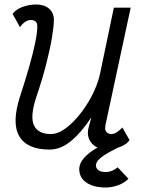

<svg xmlns="http://www.w3.org/2000/svg" viewBox="-20 -652 640 855"><path d="M69 -531 36 -590Q50 -610 80 -621Q110 -632 140 -632Q177 -632 198 -614Q219 -596 220 -565Q220 -537 211.5 -485.5Q203 -434 185.5 -365.5Q168 -297 141 -218Q113 -132 131.5 -93.5Q150 -55 207 -55Q232 -55 259.5 -72Q287 -89 313.5 -117.5Q340 -146 363 -181Q386 -216 402.5 -254Q419 -292 426 -326L487 -618H562L450 -97Q450 -93 449 -88Q448 -83 448 -79Q449 -68 457 -61.5Q465 -55 476 -55Q486 -55 497.5 -61.5Q509 -68 525 -84L557 -28Q544 -9 514 2.5Q484 14 453 14Q428 14 406.5 1Q385 -12 376 -34.5Q367 -57 375 -86L387 -130Q344 -64 297.5 -25Q251 14 201 14Q100 14 65.5 -46Q31 -106 70 -225Q93 -295 110.5 -356.5Q128 -418 137.5 -465.5Q147 -513 146 -539Q145 -551 137.5 -557Q130 -563 117 -563Q105 -563 92 -554.5Q79 -546 69 -531ZM450 183Q398 183 365.5 161.5Q333 140 333 101Q333 75 354.5 51Q376 27 411 7Q446 -13 485 -24L542 -13Q501 7 470.5 23.5Q440 40 423.5 55Q407 70 407 86Q408 98 418.5 106Q429 114 451 114Q466 114 480 108Q494 102 504 93L552 144Q535 162 507 172.5Q479 183 450 183Z"/></svg>

Font: Victor Mono
Style: Italic
Weight: 400
Italic angle: -12°
Monospace: yes
Designer: Rune Bjørnerås
Version: Version 1.561;gftools[0.9.30]